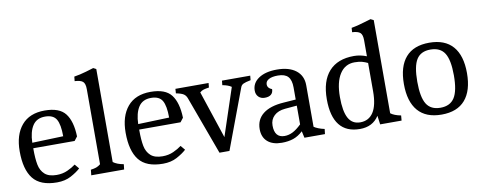

<svg xmlns="http://www.w3.org/2000/svg" viewBox="-61 -981 3184 1271"><g transform="rotate(-10 1531.0 -345.0)"><path d="M28 -238Q28 -349 81.5 -412.5Q135 -476 237 -476Q336 -476 376 -424Q416 -372 419 -270L398 -243H120V-238Q120 -173 128 -132Q136 -91 163 -66.5Q190 -42 243 -42Q283 -42 316 -57Q349 -72 371 -89L396 -59Q371 -36 331 -14.5Q291 7 237 7Q125 7 76.5 -54.5Q28 -116 28 -238ZM233 -436Q176 -436 149 -394.5Q122 -353 120 -280L329 -287Q329 -366 308.5 -401Q288 -436 233 -436Z M537 -62V-567Q537 -604 522 -617.5Q507 -631 467 -633L470 -663Q509 -669 551.5 -681.5Q594 -694 603 -697L622 -687V-62Q647 -43 692 -35L688 0H467L471 -37Q494 -40 508 -45Q522 -50 537 -62Z M740 -238Q740 -349 793.5 -412.5Q847 -476 949 -476Q1048 -476 1088 -424Q1128 -372 1131 -270L1110 -243H832V-238Q832 -173 840 -132Q848 -91 875 -66.5Q902 -42 955 -42Q995 -42 1028 -57Q1061 -72 1083 -89L1108 -59Q1083 -36 1043 -14.5Q1003 7 949 7Q837 7 788.5 -54.5Q740 -116 740 -238ZM945 -436Q888 -436 861 -394.5Q834 -353 832 -280L1041 -287Q1041 -366 1020.5 -401Q1000 -436 945 -436Z M1113 -437 1115 -467H1338L1335 -437Q1313 -434 1299 -430Q1285 -426 1273 -415L1379 -96L1485 -415Q1464 -430 1425 -437L1428 -467H1618L1615 -437Q1579 -430 1565 -423Q1551 -416 1546 -401L1396 0H1329L1186 -390Q1179 -410 1164 -420Q1149 -430 1113 -437Z M1618 -107Q1618 -172 1666 -209.5Q1714 -247 1805 -253L1887 -259V-340Q1887 -390 1866 -413Q1845 -436 1798 -436Q1758 -436 1736.5 -424Q1715 -412 1715 -391Q1715 -365 1745 -354Q1745 -331 1730.5 -318.5Q1716 -306 1688 -306Q1662 -306 1646 -322Q1630 -338 1630 -364Q1630 -415 1675.5 -445.5Q1721 -476 1798 -476Q1880 -476 1926 -440Q1972 -404 1972 -340V-61Q1981 -54 2001 -46Q2021 -38 2042 -34L2038 0H1900L1890 -45Q1859 -16 1825 -4.5Q1791 7 1748 7Q1686 7 1652 -23Q1618 -53 1618 -107ZM1887 -92V-218L1807 -211Q1760 -207 1733 -181.5Q1706 -156 1706 -116Q1706 -34 1773 -34Q1801 -34 1828 -47.5Q1855 -61 1887 -92Z M2090 -224Q2090 -347 2148 -411.5Q2206 -476 2316 -476Q2359 -476 2401 -459V-567Q2401 -604 2386 -617.5Q2371 -631 2332 -633L2334 -662Q2380 -670 2447 -691L2467 -697L2487 -687V-61Q2510 -43 2556 -34L2553 0H2409L2401 -59Q2359 7 2273 7Q2182 7 2136 -51Q2090 -109 2090 -224ZM2401 -224V-414Q2383 -423 2363 -428.5Q2343 -434 2313 -434Q2249 -434 2213.5 -379Q2178 -324 2178 -224Q2178 -127 2203.5 -81.5Q2229 -36 2282 -36Q2340 -36 2370.5 -83Q2401 -130 2401 -224Z M2610 -235Q2610 -353 2663.5 -414.5Q2717 -476 2822 -476Q2927 -476 2980.5 -414.5Q3034 -353 3034 -235Q3034 -117 2980.5 -55Q2927 7 2822 7Q2717 7 2663.5 -55Q2610 -117 2610 -235ZM2946 -235Q2946 -339 2917 -384.5Q2888 -430 2822 -430Q2757 -430 2728.5 -384.5Q2700 -339 2700 -235Q2700 -131 2728.5 -85Q2757 -39 2822 -39Q2887 -39 2916.5 -85Q2946 -131 2946 -235Z"/></g></svg>

Font: Caladea
Style: Regular
Weight: 400
Designer: Carolina Giovagnoli and Andres Torresi
Foundry: Carolina Giovagnoli & Andres Torresi
Version: Version 1.001